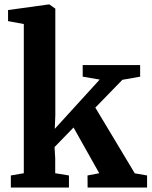

<svg xmlns="http://www.w3.org/2000/svg" viewBox="-20 -839 678 859"><path d="M28.5 0V-54L86.5 -64V-731.5L16 -744.5V-794L196.5 -819H201L227.5 -800.5V-322.5L225 -262.5L426 -483L350 -496V-548H607V-496L527.5 -482L406.5 -357.5L583 -63.5L638 -54V0H372L371.5 -54L424 -64L309 -268.5L224 -181L227 -131.5V-64L288.5 -54V0Z"/></svg>

Font: Merriweather 36pt
Style: Bold
Weight: 700
Designer: Eben Sorkin
Foundry: Eben Sorkin
Version: Version 2.100